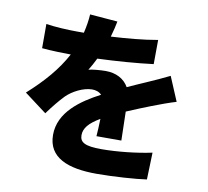

<svg xmlns="http://www.w3.org/2000/svg" viewBox="-93 -925 1185 1094"><g transform="rotate(10 500.0 -378.0)"><path d="M501 -809 341 -822C339 -788 333 -750 324 -713H285C231 -713 155 -717 105 -725V-585C158 -580 231 -578 272 -578C223 -486 152 -404 58 -320L187 -223C221 -269 250 -305 280 -336C314 -370 376 -403 427 -403C446 -403 467 -398 482 -382C371 -324 252 -241 252 -110C252 23 370 66 534 66C633 66 762 57 823 48L828 -108C740 -89 626 -77 537 -77C443 -77 412 -94 412 -136C412 -176 439 -209 502 -246C501 -208 499 -171 497 -145H641C640 -190 638 -257 637 -312C690 -335 739 -354 777 -369C815 -384 878 -407 913 -417L854 -557C811 -536 770 -517 726 -498C691 -482 658 -469 618 -450C592 -496 544 -520 485 -520C457 -520 406 -516 386 -510C399 -530 412 -555 425 -581C531 -585 654 -594 747 -606L748 -746C664 -731 569 -723 479 -718C490 -756 497 -787 501 -809Z"/></g></svg>

Font: Noto Sans JP Black
Style: Regular
Weight: 900
Designer: Ryoko NISHIZUKA 西塚涼子 (kana, bopomofo & ideographs); Paul D. Hunt (Latin, Greek & Cyrillic); Sandoll Communications 산돌커뮤니
Foundry: Adobe
Version: Version 2.002;hotconv 1.0.116;makeotfexe 2.5.65601